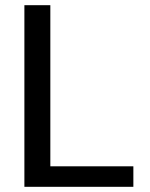

<svg xmlns="http://www.w3.org/2000/svg" viewBox="-20 -720 579 740"><path d="M74 0V-700H174V-79H494V0Z"/></svg>

Font: DM Sans 12pt Medium
Style: Regular
Weight: 500
Version: Version 4.004;gftools[0.9.30]